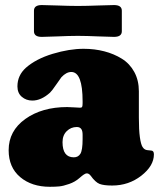

<svg xmlns="http://www.w3.org/2000/svg" viewBox="-20 -715 633 748"><path d="M277.8 -575.2Q249.5 -575.2 204.6 -573.2Q159.7 -571.3 142.6 -571.3Q112.3 -571.3 112.3 -593.3V-673.3Q112.3 -695.3 142.6 -695.3Q159.7 -695.3 204.6 -693.6Q249.5 -691.9 277.8 -691.9H288.6Q316.9 -691.9 362.1 -693.6Q407.2 -695.3 424.3 -695.3Q454.6 -695.3 454.6 -673.3V-593.3Q454.6 -571.3 424.3 -571.3Q407.2 -571.3 362.1 -573.2Q316.9 -575.2 288.6 -575.2ZM47.9 -378.4Q47.9 -421.4 81.1 -451.2Q120.6 -485.8 185.5 -505.4Q250.5 -524.9 305.7 -524.9Q348.6 -524.9 386.2 -515.1Q423.8 -505.4 454.6 -486.3Q485.4 -467.3 503.2 -434.6Q521 -401.9 521 -359.4V-256.8Q521 -208.5 524.9 -180.7Q528.8 -152.8 535.2 -142.6Q541.5 -132.3 551.8 -130.4Q554.7 -129.9 558.1 -129.6Q561.5 -129.4 564.9 -128.9Q568.4 -128.4 569.8 -128.4Q579.6 -127.4 579.6 -113.8Q579.6 -68.8 530.5 -30.5Q481.4 7.8 417 7.8Q384.3 7.8 367.9 1.5Q351.6 -4.9 333 -30.8Q326.2 -39.6 317.9 -39.6Q309.6 -39.6 289.6 -21.5Q272.5 -6.3 249.3 1.7Q226.1 9.8 210.9 11.2Q195.8 12.7 174.3 12.7Q103.5 12.7 58.6 -25.1Q13.7 -63 13.7 -129.9Q13.7 -205.1 78.6 -251.5Q143.6 -297.9 241.7 -297.9Q252.9 -297.9 270.8 -296.6Q288.6 -295.4 292 -295.4Q298.3 -295.4 300 -298.8Q301.8 -302.2 301.8 -313.5V-320.3Q301.8 -434.6 257.8 -434.6Q238.3 -434.6 219.2 -414.1Q215.8 -410.2 199 -385.5Q182.1 -360.8 174.8 -354Q140.6 -323.2 106 -323.2Q82 -323.2 64.9 -337.9Q47.9 -352.5 47.9 -378.4ZM301.8 -172.9V-189.5Q301.8 -205.1 296.9 -211.9Q291.5 -220.2 279.3 -220.2Q256.3 -220.2 240 -204.1Q223.6 -188 223.6 -161.1Q223.6 -102.1 267.6 -102.1Q284.7 -102.1 293.2 -116Q301.8 -129.9 301.8 -172.9Z"/></svg>

Font: Cooper* Black
Style: Regular
Weight: 900
Designer: Owen Earl
Foundry: indestructible type*
Version: Version 0.001